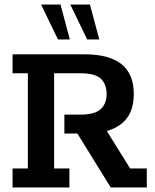

<svg xmlns="http://www.w3.org/2000/svg" viewBox="-20 -821 680 841"><path d="M35 0V-83H102V-500H35V-583H352Q458 -583 512 -540Q566 -497 566 -409Q566 -321 511.5 -278.5Q457 -236 362 -236H344L430 -276L550 -83H623V0H465L319 -236H262V-319H333Q395 -319 421 -343Q447 -367 447 -409Q447 -452 422 -476Q397 -500 333 -500H217V-83H284V0ZM362 -648 288 -801H374L415 -648ZM234 -648 160 -801H245L286 -648Z"/></svg>

Font: Rokkitt SemiBold SemiBold
Style: Regular
Weight: 600
Version: Version 3.103